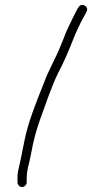

<svg xmlns="http://www.w3.org/2000/svg" viewBox="-20 -674 419 769"><path d="M87 56V45C87 2 95 -7 104 -56C115 -116 123 -144 141 -197C165 -261 184 -322 212 -380C236 -425 256 -472 275 -521C284 -545 293 -560 302 -581C311 -598 319 -613 327 -628C333 -638 326 -648 319 -652C296 -663 289 -633 281 -621C273 -606 265 -587 256 -570C244 -547 235 -518 223 -491C203 -440 175 -395 156 -342C132 -282 101 -206 84 -138C77 -110 63 -31 56 -5C51 16 50 23 50 45V56C50 66 58 75 68 75C78 75 87 66 87 56Z"/></svg>

Font: Electronic
Style: SeLt
Weight: 300
Version: Version 1.011